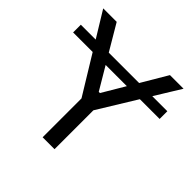

<svg xmlns="http://www.w3.org/2000/svg" viewBox="-189 -860 1013 1013"><g transform="rotate(45 318.0 -353.5)"><path d="M640.6 -504.9H493.2L361.3 -290V0H272.5V-290L141.1 -504.9H-4.9V-562.5H106L17.6 -707H118.2L203.6 -562.5H430.2L515.6 -707H617.2L528.3 -562.5H640.6ZM312.5 -378.9H321.3L396 -504.9H237.8Z"/></g></svg>

Font: Pretendard Std
Style: Regular
Weight: 400
Designer: Base glyphs from Inter by Rasmus Andersson; Hangeul glyphs from Noto Sans CJK(Source Han Sans) by Jang Soo-young and Kan
Foundry: Kil Hyung-jin
Version: Version 1.309